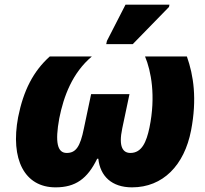

<svg xmlns="http://www.w3.org/2000/svg" viewBox="-20 -796 884 826"><path d="M437 -606H551L707 -766L709 -776H520L440 -620ZM219 10C305 10 356 -27 398 -113H403C411 -38 461 10 548 10C681 10 773 -85 802 -235C828 -370 813 -471 784 -553H604C630 -491 651 -383 623 -247C610 -185 590 -138 541 -138C509 -138 489 -164 506 -244L537 -391H372L341 -244C325 -164 306 -138 267 -138C227 -138 216 -183 235 -287C254 -382 291 -482 375 -553H194C123 -489 81 -407 58 -292C24 -111 85 10 219 10Z"/></svg>

Font: Noto Sans SemiCondensed Black
Style: Italic
Weight: 900
Width: 4
Italic angle: -12°
Designer: Monotype Design Team
Foundry: Monotype Imaging Inc.
Version: Version 2.013